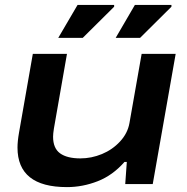

<svg xmlns="http://www.w3.org/2000/svg" viewBox="-20 -745 756 777"><path d="M215.8 -591.8 293.9 -725.1H441.9V-717.8L314.9 -591.8ZM448.2 -591.8 525.9 -725.1H673.8V-717.8L546.9 -591.8ZM251 12.2Q50.8 12.2 50.8 -147.9Q50.8 -173.3 57.1 -209L112.8 -526.9H251L198.2 -225.1Q194.8 -203.6 194.8 -191.9Q194.8 -145 223.1 -124.5Q251.5 -104 305.2 -104Q350.1 -104 392.6 -121.6Q435.1 -139.2 465.8 -172.4Q496.6 -205.6 503.9 -247.1L553.2 -526.9H690.9L598.1 0H486.8L493.2 -89.8H483.9Q436.5 -35.6 375.5 -11.7Q314.5 12.2 251 12.2Z"/></svg>

Font: Archivo Expanded SemiBold
Style: Italic
Weight: 600
Width: 7
Italic angle: -10°
Designer: Hector Gatti
Foundry: Omnibus-Type
Version: Version 2.001